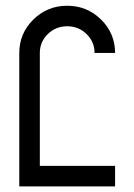

<svg xmlns="http://www.w3.org/2000/svg" viewBox="-20 -665 479 685"><path d="M390.6 0H48.8V-476.1Q48.8 -545.9 98.9 -595.2Q148.9 -644.5 219.7 -644.5Q290.5 -644.5 340.6 -595.2Q390.6 -545.9 390.6 -476.1H317.4Q317.4 -515.6 288.8 -543.5Q260.3 -571.3 219.7 -571.3Q179.2 -571.3 150.6 -543.5Q122.1 -515.6 122.1 -476.1V-73.2H390.6Z"/></svg>

Font: Catrinity
Style: Regular
Weight: 400
Designer: Alexander Lange
Foundry: High-Logic / Made with FontCreator
Version: Version 2.090;May 20, 2024;FontCreator 15.0.0.2974 64-bit